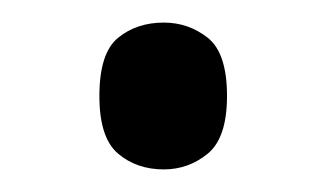

<svg xmlns="http://www.w3.org/2000/svg" viewBox="-20 -143 289 170"><path d="M125 7Q101 7 84.5 -7Q68 -21 68 -58Q68 -96 84.5 -109.5Q101 -123 125 -123Q147 -123 164 -109.5Q181 -96 181 -58Q181 -21 164 -7Q147 7 125 7Z"/></svg>

Font: Noto Serif Sinhala Condensed
Style: Regular
Weight: 400
Width: 3
Designer: Jelle Bosma - Monotype Design Team
Foundry: Monotype Imaging Inc.
Version: Version 2.007; ttfautohint (v1.8.4.7-5d5b)